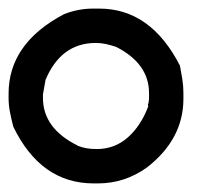

<svg xmlns="http://www.w3.org/2000/svg" viewBox="-33 -427 510 447"><path d="M198 -407Q318 -407 386 -274Q389 -258 391.5 -242.5Q394 -227 394 -210V-197Q394 -103 309 -37Q257 0 195 0H185Q62 0 -2 -132Q-7 -151 -10 -167Q-13 -183 -13 -199V-209Q-13 -326 116 -394Q149 -407 184 -407ZM67 -207V-199Q67 -128 148 -88H147Q157 -84 167.5 -82Q178 -80 192 -80Q234 -80 264.5 -107Q295 -134 312 -179Q312 -181 311.5 -182.5Q311 -184 313 -188Q313 -191 313.5 -193Q314 -195 314 -197V-210Q314 -280 235 -319L237 -318Q225 -322 213.5 -324.5Q202 -327 190 -327Q109 -327 73 -241Z"/></svg>

Font: Ekushey Kolom
Style: Bold
Weight: 700
Designer: Al Mamun Sumon
Foundry: Al Mamun Sumon
Version: Version 1.0